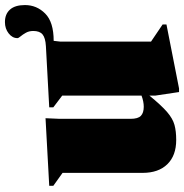

<svg xmlns="http://www.w3.org/2000/svg" viewBox="-4 -720 746 778"><g transform="rotate(-90 369.0 -331.0)"><path d="M276.5 -175Q276.5 -144.5 288.8 -133Q301 -121.5 325.5 -121.5Q346.5 -121.5 370.5 -130.5V-452L323 -488V-504.5L571 -518Q605 -520 618.8 -531.8Q632.5 -543.5 632.5 -569Q632.5 -586.5 625.2 -599.2Q618 -612 610.8 -620.5Q603.5 -629 603.5 -633.5Q603.5 -654 622.8 -669Q642 -684 668.5 -684Q701 -684 719.2 -663.5Q737.5 -643 737.5 -603Q737.5 -555 703 -520.8Q668.5 -486.5 592.5 -486.5L589.5 -460.5V-92L659 -45V-29.5L399.5 21.5H385L370.5 -75.5V-98.5Q331 -50 304.2 -27Q277.5 -4 252 3Q226.5 10 191 10Q127.5 10 92.5 -26Q57.5 -62 57.5 -126V-450.5L5 -488V-504.5L279 -519.5L276.5 -462Z"/></g></svg>

Font: Newsreader 72pt ExtraBold
Style: Regular
Weight: 800
Designer: Hugues Gentile
Foundry: Production Type
Version: Version 1.003; ttfautohint (v1.8.3)